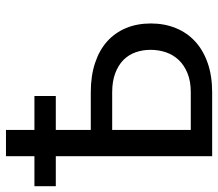

<svg xmlns="http://www.w3.org/2000/svg" viewBox="-86 -686 751 662"><g transform="rotate(-90 290.0 -355.5)"><path d="M289.6 -539.1V-612.8H172.4V-710.9H82V-612.8H-21.5V-539.1H82V0H302.2Q358.9 0 403.1 -15.4Q447.3 -30.8 477.5 -58.6Q507.8 -86.4 523.7 -125.5Q539.6 -164.6 539.6 -211.4Q539.6 -258.8 523.7 -296.9Q507.8 -335 477.5 -362.3Q447.3 -389.2 403.1 -403.8Q358.9 -418.5 302.2 -418.5H172.4V-539.1ZM172.4 -344.7H302.2Q340.3 -344.7 367.9 -334.2Q395.5 -323.7 413.6 -306.2Q431.6 -288.1 440.2 -263.9Q448.7 -239.7 448.7 -212.4Q448.7 -184.6 440.2 -159.4Q431.6 -134.3 413.6 -115.2Q395.5 -96.2 367.9 -85Q340.3 -73.7 302.2 -73.7H172.4Z"/></g></svg>

Font: RobotoMono Nerd Font
Style: Regular
Weight: 400
Monospace: yes
Designer: Google
Version: Version 3.000;Nerd Fonts 3.2.1